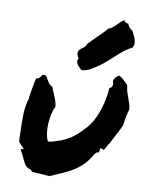

<svg xmlns="http://www.w3.org/2000/svg" viewBox="-97 -968 802 1037"><g transform="rotate(10 304.5 -449.5)"><path d="M576.2 -555.7Q578.1 -534.2 583 -518.6Q587.9 -502.9 593.8 -488.3Q598.6 -474.6 603 -461.4Q607.4 -448.2 609.4 -429.7Q601.6 -404.3 598.1 -382.8Q594.7 -361.3 590.8 -337.9Q575.2 -303.7 560.5 -277.3Q545.9 -251 537.1 -231.4Q532.2 -226.6 528.8 -220.2Q525.4 -213.9 521.5 -207Q519.5 -204.1 516.6 -198.2Q513.7 -192.4 511.7 -190.4L492.2 -197.3L488.3 -172.9L474.6 -168.9L464.8 -157.2Q446.3 -125 425.8 -103Q405.3 -81.1 379.4 -64Q353.5 -46.9 320.8 -32.2Q288.1 -17.6 247.1 0Q230.5 -2 218.3 -2.4Q206.1 -2.9 195.3 -3.9Q176.8 -3.9 149.4 -6.8Q146.5 -14.6 140.6 -17.6Q134.8 -20.5 129.9 -20.5Q113.3 -28.3 105 -43.5Q96.7 -58.6 88.9 -76.2Q84 -86.9 79.1 -96.2Q74.2 -105.5 68.4 -115.2L85 -120.1L63.5 -143.6Q61.5 -146.5 58.6 -148.9Q55.7 -151.4 53.7 -154.3L52.7 -169.9Q49.8 -237.3 50.3 -293.5Q50.8 -349.6 65.4 -393.6V-404.3Q68.4 -425.8 71.3 -439.9Q74.2 -454.1 76.2 -466.8Q79.1 -488.3 85 -506.8Q98.6 -509.8 105.5 -518.1Q112.3 -526.4 117.2 -533.2Q130.9 -534.2 135.7 -529.3Q140.6 -524.4 145.5 -513.7Q150.4 -504.9 157.7 -494.1Q165 -483.4 179.7 -477.5Q181.6 -469.7 185.1 -461.4Q188.5 -453.1 192.4 -443.4Q200.2 -426.8 206.5 -408.7Q212.9 -390.6 213.9 -374Q204.1 -355.5 198.7 -331.1Q193.4 -306.6 191.9 -281.7Q190.4 -256.8 192.9 -233.9Q195.3 -210.9 201.2 -195.3L207 -182.6L223.6 -184.6Q252.9 -192.4 276.9 -201.7Q300.8 -210.9 321.3 -223.6Q341.8 -236.3 360.4 -253.4Q378.9 -270.5 399.4 -293Q419.9 -315.4 435.1 -344.2Q450.2 -373 460.4 -404.3Q470.7 -435.5 476.1 -466.3Q481.4 -497.1 483.4 -524.4Q500 -530.3 500 -547.9L498 -558.6Q494.1 -564.5 498 -572.3Q503.9 -590.8 525.4 -600.6Q541 -590.8 553.2 -579.1Q565.4 -567.4 576.2 -555.7ZM567.4 -759.8Q559.6 -757.8 541.5 -746.1Q523.4 -734.4 495.1 -709Q480.5 -696.3 460 -677.2Q439.5 -658.2 415.5 -640.1Q391.6 -622.1 366.2 -608.4Q340.8 -594.7 317.4 -593.8Q310.5 -600.6 303.7 -607.4Q296.9 -614.3 292.5 -621.1Q288.1 -627.9 287.1 -635.7Q286.1 -643.6 292 -653.3Q279.3 -673.8 281.2 -684.6Q283.2 -695.3 291.5 -703.1Q299.8 -710.9 310.1 -717.8Q320.3 -724.6 324.2 -738.3Q346.7 -762.7 373.5 -788.6Q400.4 -814.5 423.8 -840.8Q433.6 -842.8 442.9 -850.1Q452.1 -857.4 460.9 -866.2Q469.7 -875 479 -884.3Q488.3 -893.6 499 -899.4Q501 -893.6 510.3 -888.2Q519.5 -882.8 524.4 -885.7Q525.4 -875 535.2 -864.7Q544.9 -854.5 552.7 -850.6Q558.6 -836.9 564.5 -825.7Q570.3 -814.5 573.2 -803.7Q576.2 -793 575.7 -782.2Q575.2 -771.5 567.4 -759.8Z"/></g></svg>

Font: Permanent Marker
Style: Regular
Weight: 400
Designer: Font Diner, Inc
Foundry: Font Diner, Inc
Version: Version 1.001